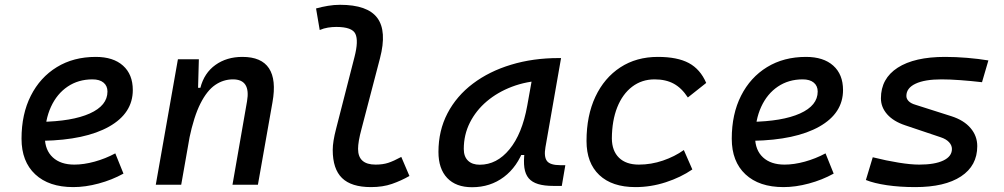

<svg xmlns="http://www.w3.org/2000/svg" viewBox="-20 -762 4142 792"><path d="M286.6 -83Q325.7 -83 370.1 -95.2Q414.6 -107.4 455.6 -129.4L489.3 -45.9Q441.4 -19.5 386.7 -4.9Q332 9.8 282.2 9.8Q181.6 9.8 125.2 -43Q68.8 -95.7 68.8 -189.9Q68.8 -291.5 107.2 -367.2Q145.5 -442.9 214.4 -485.1Q283.2 -527.3 375 -527.3Q447.3 -527.3 487.5 -491.2Q527.8 -455.1 527.8 -390.6Q527.8 -294.9 429.9 -239.7Q332 -184.6 156.7 -181.2L146.5 -259.3Q277.3 -261.2 350.3 -293.9Q423.3 -326.7 423.3 -384.3Q423.3 -407.7 407.2 -421.1Q391.1 -434.6 361.3 -434.6Q303.2 -434.6 259 -404.8Q214.8 -375 190.2 -321.3Q165.5 -267.6 165 -195.8Q165.5 -142.6 197.8 -112.8Q230 -83 286.6 -83Z M622.6 0 713.9 -517.6H800.3L796.9 -394L727.5 0ZM939 0 999 -344.2Q1006.8 -389.2 992.4 -411.9Q978 -434.6 940.9 -434.6Q901.4 -434.6 867.7 -411.6Q834 -388.7 806.9 -335.2Q779.8 -281.7 760.7 -190.4L785.2 -399.9H806.6Q822.3 -460.9 868.7 -494.1Q915 -527.3 980 -527.3Q1058.6 -527.3 1089.6 -480.2Q1120.6 -433.1 1104 -340.3L1043.9 0Z M1510.3 9.8Q1429.2 9.8 1390.9 -27.6Q1352.5 -64.9 1352.5 -143.6Q1352.5 -161.1 1356 -182.6Q1359.4 -204.1 1366.7 -231.9L1442.4 -527.3Q1459.5 -593.8 1446 -622.3Q1432.6 -650.9 1367.2 -650.9Q1350.6 -650.9 1333.3 -648.2Q1315.9 -645.5 1298.8 -638.2L1283.7 -727.1Q1308.1 -733.9 1333 -738Q1357.9 -742.2 1382.8 -742.2Q1496.1 -742.2 1536.4 -688Q1576.7 -633.8 1547.4 -521.5L1471.7 -231.9Q1463.9 -203.1 1460.4 -182.6Q1457 -162.1 1457 -147.9Q1457 -83 1529.3 -83Q1559.1 -83 1581.5 -90.3Q1604 -97.7 1635.3 -114.7L1668.9 -36.1Q1634.8 -16.6 1596.9 -3.4Q1559.1 9.8 1510.3 9.8Z M1927.2 10.3Q1860.8 10.3 1824.7 -27.8Q1788.6 -65.9 1788.6 -135.3Q1788.6 -223.1 1825.9 -294.7Q1863.3 -366.2 1930.7 -417Q1998 -467.8 2088.4 -495.1Q2178.7 -522.5 2284.7 -522.5H2294.4L2230 -154.8Q2223.1 -115.7 2236.1 -98.1Q2249 -80.6 2292 -80.6H2312L2297.4 4.9H2262.7Q2225.1 4.9 2200 -2.7Q2174.8 -10.3 2160.9 -26.6Q2147 -43 2143.1 -69.8Q2139.2 -96.7 2144 -135.3L2172.4 -122.6H2115.7L2141.6 -150.9Q2114.7 -74.2 2058.6 -32Q2002.4 10.3 1927.2 10.3ZM1959 -82.5Q2029.3 -82.5 2081.5 -146Q2133.8 -209.5 2154.8 -325.7L2180.2 -467.3L2219.7 -429.7Q2151.4 -426.8 2092 -404.3Q2032.7 -381.8 1988 -344Q1943.4 -306.2 1918.2 -256.1Q1893.1 -206.1 1893.1 -147.5Q1893.1 -116.2 1910.4 -99.4Q1927.7 -82.5 1959 -82.5Z M2615.2 -83Q2666 -83 2714.6 -99.6Q2763.2 -116.2 2800.8 -143.1L2835.9 -63Q2788.1 -30.3 2726.6 -10.3Q2665 9.8 2601.1 9.8Q2504.9 9.8 2452.1 -40Q2399.4 -89.8 2399.4 -180.2Q2399.4 -285.2 2436 -363Q2472.7 -440.9 2538.8 -484.1Q2605 -527.3 2693.8 -527.3Q2773.9 -527.3 2821.3 -502Q2868.7 -476.6 2893.1 -419.9L2817.4 -359.9Q2792 -398.9 2759.3 -416.7Q2726.6 -434.6 2680.2 -434.6Q2627.4 -434.6 2587.6 -404.3Q2547.9 -374 2526.1 -319.3Q2504.4 -264.6 2503.9 -190.9Q2504.4 -139.6 2533.4 -111.3Q2562.5 -83 2615.2 -83Z M3216.3 -83Q3255.4 -83 3299.8 -95.2Q3344.2 -107.4 3385.3 -129.4L3418.9 -45.9Q3371.1 -19.5 3316.4 -4.9Q3261.7 9.8 3211.9 9.8Q3111.3 9.8 3054.9 -43Q2998.5 -95.7 2998.5 -189.9Q2998.5 -291.5 3036.9 -367.2Q3075.2 -442.9 3144 -485.1Q3212.9 -527.3 3304.7 -527.3Q3377 -527.3 3417.2 -491.2Q3457.5 -455.1 3457.5 -390.6Q3457.5 -294.9 3359.6 -239.7Q3261.7 -184.6 3086.4 -181.2L3076.2 -259.3Q3207 -261.2 3280 -293.9Q3353 -326.7 3353 -384.3Q3353 -407.7 3336.9 -421.1Q3320.8 -434.6 3291 -434.6Q3232.9 -434.6 3188.7 -404.8Q3144.5 -375 3119.9 -321.3Q3095.2 -267.6 3094.7 -195.8Q3095.2 -142.6 3127.4 -112.8Q3159.7 -83 3216.3 -83Z M3755.4 9.8Q3691.9 9.8 3638.7 2Q3585.4 -5.9 3551.8 -19.5L3580.1 -113.3Q3636.7 -99.1 3686.8 -91.1Q3736.8 -83 3772 -83Q3835.9 -83 3871.3 -99.9Q3906.7 -116.7 3906.7 -147.5Q3906.7 -162.6 3894.8 -175.5Q3882.8 -188.5 3860.4 -195.8L3713.9 -245.1Q3665.5 -261.2 3639.6 -290.5Q3613.8 -319.8 3613.8 -356.4Q3613.8 -438 3682.9 -482.7Q3752 -527.3 3878.4 -527.3Q3922.9 -527.3 3969.5 -523.4Q4016.1 -519.5 4057.1 -512.7L4030.8 -422.9Q3984.9 -428.2 3941.2 -431.4Q3897.5 -434.6 3863.8 -434.6Q3794.4 -434.6 3756.6 -416.7Q3718.8 -398.9 3718.8 -366.2Q3718.8 -354.5 3728 -345Q3737.3 -335.4 3755.4 -330.1L3904.3 -282.7Q3956.1 -266.1 3983.6 -233.6Q4011.2 -201.2 4011.2 -159.2Q4011.2 -78.6 3944.3 -34.4Q3877.4 9.8 3755.4 9.8Z"/></svg>

Font: Cascadia Code
Style: Italic
Weight: 400
Italic angle: -10°
Designer: Aaron Bell
Foundry: Saja Typeworks
Version: Version 2407.024